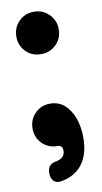

<svg xmlns="http://www.w3.org/2000/svg" viewBox="-80 -555 398 749"><g transform="rotate(-10 119.5 -180.5)"><path d="M110 -152Q143 -152 166.5 -131.5Q190 -111 202.5 -76.5Q215 -42 215 0Q215 67 185 106Q155 145 100 154Q81 157 70.5 146Q60 135 60 116V114Q60 79 95 74Q130 67 130 38Q130 16 110 16ZM110 16Q74 16 50 -8Q26 -32 26 -68Q26 -103 50 -127.5Q74 -152 110 -152Q145 -152 169.5 -127.5Q194 -103 194 -68Q194 -32 169.5 -8Q145 16 110 16ZM110 -348Q74 -348 50 -372Q26 -396 26 -432Q26 -467 50 -491.5Q74 -516 110 -516Q145 -516 169.5 -491.5Q194 -467 194 -432Q194 -396 169.5 -372Q145 -348 110 -348Z"/></g></svg>

Font: Winky Sans SemiBold
Style: Regular
Weight: 600
Designer: Simon Atzbach
Foundry: typofactur
Version: Version 1.205